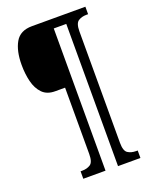

<svg xmlns="http://www.w3.org/2000/svg" viewBox="-160 -844 815 1039"><g transform="rotate(-20 248.0 -324.5)"><path d="M135 111V68H145Q172 68 191.5 55.5Q211 43 211 -4V-386H154Q107 -386 80.5 -413.5Q54 -441 43 -485.5Q32 -530 32 -582Q32 -662 60 -711Q88 -760 156 -760H464V-717H454Q427 -717 407.5 -704.5Q388 -692 388 -645V-4Q388 43 407.5 55.5Q427 68 454 68H464V111H335V-708H263V111Z"/></g></svg>

Font: Noto Serif Lao ExtraCondensed Medium
Style: Regular
Weight: 500
Width: 2
Designer: Monotype Design Team
Foundry: Monotype Imaging Inc.
Version: Version 2.003; ttfautohint (v1.8.4.7-5d5b)